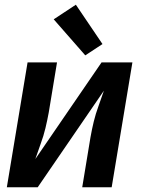

<svg xmlns="http://www.w3.org/2000/svg" viewBox="-20 -795 616 815"><path d="M9 0H140L421 -410Q410 -377 398 -344.5Q386 -312 378 -279Q370 -246 364 -212L329 0H454L542 -530H411L130 -120Q141 -153 153 -185.5Q165 -218 173 -251.5Q181 -285 187 -318L222 -530H97ZM342 -560 415 -608 302 -775 208 -713Z"/></svg>

Font: Iosevka Sparkle Oblique
Style: Bold
Weight: 700
Italic angle: -9°
Designer: Belleve Invis
Foundry: Belleve Invis
Version: Version 4.5.0; ttfautohint (v1.8.3)